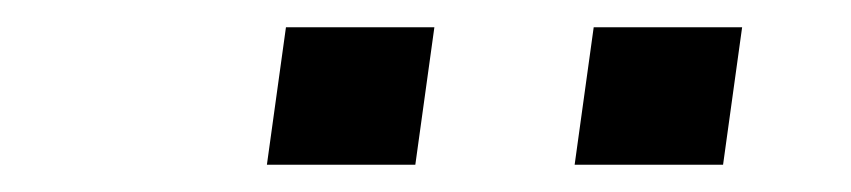

<svg xmlns="http://www.w3.org/2000/svg" viewBox="-20 -737 625 141"><path d="M176 -616 190 -717H299L285 -616ZM402 -616 416 -717H525L511 -616Z"/></svg>

Font: Chivo Medium Light
Style: Italic
Weight: 300
Italic angle: -8.05°
Version: Version 2.002